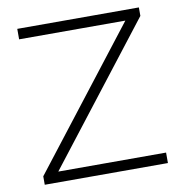

<svg xmlns="http://www.w3.org/2000/svg" viewBox="-79 -775 811 849"><g transform="rotate(-10 326.5 -350.0)"><path d="M54 0H607V-47H123L600 -662V-700H54V-653H531L54 -38Z"/></g></svg>

Font: Chess Sans Light
Style: Regular
Weight: 300
Designer: Wolf Bōese
Foundry: Wolf Bōese
Version: Version 7.223;Glyphs 3.3 (3306)